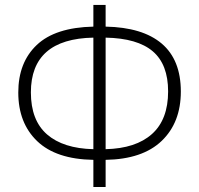

<svg xmlns="http://www.w3.org/2000/svg" viewBox="-20 -744 802 774"><path d="M405.8 -724.1V-636.7Q554.7 -633.8 631.8 -568.4Q709 -502.9 709 -375Q709 -250 631.8 -176Q554.7 -102.1 405.8 -99.6V9.8H356.4V-99.6Q206.1 -102.1 129.9 -175Q53.7 -248 53.7 -371.1Q53.7 -492.2 128.2 -562.7Q202.6 -633.3 356.4 -636.7V-724.1ZM356.4 -592.3Q104.5 -587.4 104.5 -371.6Q104.5 -258.8 169.7 -202.1Q234.9 -145.5 356.4 -142.6ZM405.8 -592.3V-142.6Q527.8 -145.5 592.8 -203.9Q657.7 -262.2 657.7 -375.5Q657.7 -484.4 595.9 -537.1Q534.2 -589.8 405.8 -592.3Z"/></svg>

Font: Open Sans Light
Style: Regular
Weight: 300
Designer: Monotype Design Team
Foundry: Monotype Imaging Inc.
Version: Version 3.000; ttfautohint (v1.8.4)